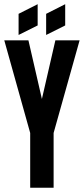

<svg xmlns="http://www.w3.org/2000/svg" viewBox="-30 -885 395 905"><path d="M187.5 -819.8 277.3 -865.2V-765.1L187.5 -720.2ZM57.6 -819.8 147.5 -865.2V-765.1L57.6 -720.2ZM112.3 -258.3 -9.8 -694.8H104L167.5 -418.5L231 -694.8H345.2L222.7 -258.3V0H112.3Z"/></svg>

Font: Horta
Style: Regular
Weight: 600
Width: 3
Version: Version 0.11